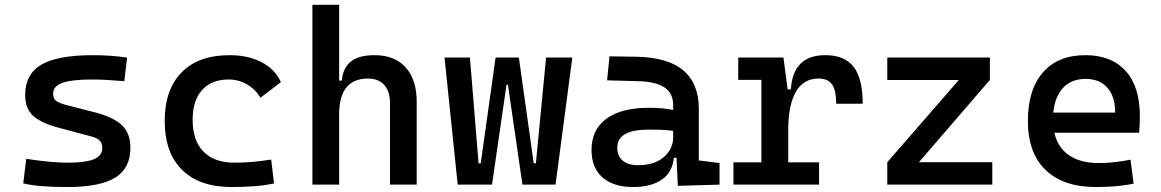

<svg xmlns="http://www.w3.org/2000/svg" viewBox="-20 -752 4728 782"><path d="M252.9 9.8Q194.3 9.8 151.6 6.3Q108.9 2.9 74.7 -4.9L86.9 -105Q191.4 -89.4 252.9 -89.4Q328.6 -89.4 362.5 -103.5Q396.5 -117.7 396.5 -148.9Q396.5 -169.9 385 -180.4Q373.5 -190.9 350.1 -196.8L221.7 -231Q150.4 -249.5 116.5 -278.8Q82.5 -308.1 82.5 -365.2Q82.5 -450.2 148.7 -488.8Q214.8 -527.3 359.4 -527.3Q429.2 -527.3 497.6 -517.6L486.3 -421.4Q445.8 -424.8 414.8 -426.5Q383.8 -428.2 356.4 -428.2Q272 -428.2 234.1 -414.6Q196.3 -400.9 196.3 -370.1Q196.3 -349.1 210.4 -339.8Q224.6 -330.6 254.4 -323.2L358.9 -296.4Q437.5 -277.3 474.4 -244.1Q511.2 -210.9 511.2 -150.4Q511.2 -66.9 449.5 -28.6Q387.7 9.8 252.9 9.8Z M922.9 9.8Q793 9.8 721.9 -59.8Q650.9 -129.4 650.9 -259.8Q650.9 -386.7 719.5 -457Q788.1 -527.3 915 -527.3Q991.2 -527.3 1045.9 -498.5Q1100.6 -469.7 1124 -417.5L1041 -354Q1019.5 -389.2 985.6 -408.7Q951.7 -428.2 911.1 -428.2Q841.8 -428.2 803.2 -385.5Q764.6 -342.8 764.6 -264.6Q764.6 -179.2 808.8 -134.3Q853 -89.4 934.6 -89.4Q972.7 -89.4 1010.5 -92.8Q1048.3 -96.2 1084.5 -102.1L1096.2 -4.9Q1054.7 3.9 1010.3 6.8Q965.8 9.8 922.9 9.8Z M1252.4 0V-732.4H1361.3V-423.8H1372.1Q1377 -476.1 1409.4 -501.7Q1441.9 -527.3 1505.4 -527.3Q1587.4 -527.3 1632.3 -477.5Q1677.2 -427.7 1677.2 -336.9V0H1568.4V-332Q1568.4 -379.9 1544.9 -406Q1521.5 -432.1 1479 -432.1Q1361.3 -432.1 1361.3 -286.1V0Z M1844.2 0 1790.5 -517.6H1894L1929.2 -86.9H1938L1998.5 -517.6H2093.3L2153.8 -86.9H2162.6L2204.1 -517.6H2311L2242.7 0H2107.9L2048.8 -406.7H2043L1983.9 0Z M2559.6 9.8Q2478.5 9.8 2433.8 -29.5Q2389.2 -68.8 2389.2 -141.1Q2389.2 -224.1 2450 -268.6Q2510.7 -313 2622.6 -313Q2679.7 -313 2721.7 -304.2V-323.7Q2721.7 -373 2685.5 -396.5Q2649.4 -419.9 2578.1 -421.4L2452.6 -424.8L2462.4 -522.5L2568.4 -521Q2699.2 -519 2762.7 -465.6Q2826.2 -412.1 2826.2 -309.6V-98.6L2910.6 -87.9V0L2740.7 4.9L2735.4 -109.4H2724.6Q2718.8 -49.8 2674.8 -20Q2630.9 9.8 2559.6 9.8ZM2579.6 -79.1Q2627 -79.1 2658.4 -95.5Q2689.9 -111.8 2705.8 -137.5Q2721.7 -163.1 2721.7 -190.4V-218.8Q2696.8 -222.7 2672.4 -223.4Q2647.9 -224.1 2622.1 -224.1Q2494.1 -224.1 2494.1 -150.9Q2494.1 -116.2 2516.4 -97.7Q2538.6 -79.1 2579.6 -79.1Z M2967.3 0V-90.8H3081.1V-426.8H2986.8V-517.6H3170.9L3188 -388.2H3201.2Q3209.5 -527.3 3341.3 -527.3Q3419.9 -527.3 3456.8 -479.7Q3493.7 -432.1 3493.7 -329.6H3385.7Q3385.7 -384.3 3368.7 -408.2Q3351.6 -432.1 3314.5 -432.1Q3252 -432.1 3221.2 -377.7Q3190.4 -323.2 3190.4 -222.7V-90.8H3315.9V0Z M3593.8 0V-91.3L3885.3 -426.3H3593.8V-517.6H4011.7V-426.3L3722.7 -91.3H4021.5V0Z M4443.4 9.8Q4310.5 9.8 4238.5 -59.8Q4166.5 -129.4 4166.5 -259.8Q4166.5 -386.7 4227.8 -457Q4289.1 -527.3 4400.4 -527.3Q4506.3 -527.3 4564.5 -463.4Q4622.6 -399.4 4622.6 -278.3Q4622.6 -242.7 4619.6 -211.4H4274.4Q4288.1 -150.9 4334.5 -119.4Q4380.9 -87.9 4455.1 -87.9Q4488.3 -87.9 4520 -91.6Q4551.8 -95.2 4584.5 -101.6L4597.2 -3.9Q4550.3 4.9 4511.7 7.3Q4473.1 9.8 4443.4 9.8ZM4401.4 -430.7Q4344.2 -430.7 4310.3 -394.8Q4276.4 -358.9 4270 -293.5H4522Q4522 -359.4 4490 -395Q4458 -430.7 4401.4 -430.7Z"/></svg>

Font: Caskaydia Cove Medium
Style: Regular
Weight: 500
Monospace: yes
Designer: Aaron Bell
Foundry: Saja Typeworks
Version: Version 4.300; ttfautohint (v1.8.3)